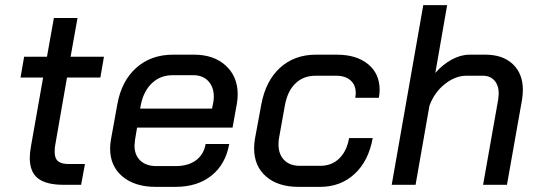

<svg xmlns="http://www.w3.org/2000/svg" viewBox="-20 -720 2103 748"><path d="M96 -105Q96 -124 101 -152L148 -418H60L74 -499H163L190 -650H282L255 -499H385L371 -418H241L195 -154Q193 -144 193 -128Q193 -103 206 -92Q219 -81 248 -81H311L296 0H229Q160 0 128 -25Q96 -50 96 -105Z M409 -141Q409 -157 412 -175L437 -313Q453 -404 510.5 -455.5Q568 -507 654 -507H736Q813 -507 859.5 -464.5Q906 -422 906 -352Q906 -335 903 -317L886 -223H514L506 -175Q504 -159 504 -153Q504 -116 526.5 -94.5Q549 -73 589 -73H665Q713 -73 743.5 -95.5Q774 -118 781 -159H873Q859 -80 804 -36Q749 8 664 8H587Q505 8 457 -32.5Q409 -73 409 -141ZM806 -297 810 -316Q813 -330 813 -343Q813 -381 791.5 -404Q770 -427 734 -427H652Q605 -427 572.5 -396.5Q540 -366 529 -313L526 -297Z M970 -142Q970 -159 973 -178L998 -313Q1015 -405 1071 -456Q1127 -507 1211 -507H1292Q1369 -507 1414 -470Q1459 -433 1459 -370Q1459 -356 1456 -339H1364Q1366 -351 1366 -357Q1366 -389 1345.5 -407Q1325 -425 1289 -425H1209Q1162 -425 1131 -395Q1100 -365 1090 -310L1067 -182Q1065 -173 1065 -157Q1065 -119 1087 -96.5Q1109 -74 1148 -74H1228Q1272 -74 1301.5 -102.5Q1331 -131 1340 -182H1432Q1416 -93 1361.5 -42.5Q1307 8 1227 8H1143Q1063 8 1016.5 -32.5Q970 -73 970 -142Z M1629 -700H1722L1676 -436Q1705 -469 1740 -488Q1775 -507 1809 -507H1871Q1939 -507 1978 -470Q2017 -433 2017 -370Q2017 -353 2014 -333L1955 0H1862L1921 -333Q1923 -349 1923 -355Q1923 -387 1906.5 -406Q1890 -425 1861 -425H1797Q1754 -425 1713 -392.5Q1672 -360 1653 -308L1599 0H1506Z"/></svg>

Font: Bai Jamjuree Medium
Style: Italic
Weight: 500
Italic angle: -10°
Version: Version 1.000; ttfautohint (v1.6)